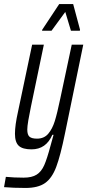

<svg xmlns="http://www.w3.org/2000/svg" viewBox="-63 -731 432 950"><path d="M-43 195 -34 144Q6 148 54 148Q95 148 118.5 133Q142 118 156 86Q170 54 187 -10L202 -64H196Q165 8 93 8Q49 8 30 -9.5Q11 -27 11 -69Q11 -111 26 -178L96 -510H154L90 -203Q82 -165 77 -135Q72 -105 72 -90Q72 -64 83 -54.5Q94 -45 120 -45Q155 -45 175.5 -69Q196 -93 208 -131.5Q220 -170 235 -242L292 -510H349L259 -73Q236 40 215 95.5Q194 151 159.5 175Q125 199 63 199Q4 199 -43 195ZM145 -579 146 -584 230 -711H299L333 -584L332 -579H288L260 -672L192 -579Z"/></svg>

Font: Saira Ultra Condensed
Style: Italic
Weight: 400
Width: 1
Italic angle: -12°
Designer: Hector Gatti with collaboration of the Omnibus-Type team
Foundry: Omnibus-Type
Version: Version 1.001; ttfautohint (v1.8)